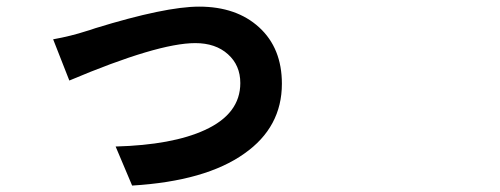

<svg xmlns="http://www.w3.org/2000/svg" viewBox="-20 -536 1540 591"><path d="M386.7 35.2 335.9 -85Q510.7 -89.8 610.4 -135.7Q719.7 -185.5 719.7 -280.3Q719.7 -335 681.6 -369.1Q643.6 -403.3 581.1 -403.3Q465.8 -403.3 193.4 -288.1L143.6 -415Q198.2 -424.8 246.1 -440.4Q253.9 -442.4 273.4 -449.2Q489.3 -515.6 592.8 -515.6Q708 -515.6 777.8 -451.7Q847.7 -387.7 847.7 -278.3Q847.7 -144.5 732.4 -63.5Q613.3 21.5 386.7 35.2Z"/></svg>

Font: Bpmf GenYo Gothic B
Style: B
Weight: 700
Foundry: But Ko
Version: Version 1.320